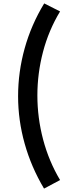

<svg xmlns="http://www.w3.org/2000/svg" viewBox="-20 -897 389 1125"><path d="M332 158 238 208Q163 82 124.5 -55.5Q86 -193 86 -333Q86 -475 124.5 -613.5Q163 -752 239 -877L332 -830Q265 -719 232 -593Q199 -467 199 -338Q199 -207 232.5 -80Q266 47 332 158Z"/></svg>

Font: Yaldevi ExtraLight SemiBold
Style: Regular
Weight: 600
Version: Version 1.100